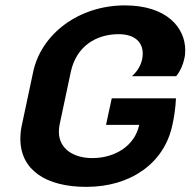

<svg xmlns="http://www.w3.org/2000/svg" viewBox="-20 -687 718 723"><path d="M400.8 -316.7 379.2 -216.7H504.2C487.5 -137.5 412.5 -91.7 327.5 -91.7C255.8 -91.7 201.7 -127.5 201.7 -190.8C201.7 -199.2 202.5 -207.5 204.2 -216.7L246.7 -416.7C267.5 -512.5 341.7 -558.3 426.7 -558.3C488.3 -558.3 517.5 -527.5 517.5 -485C517.5 -478.3 516.7 -470 515 -462.5C510 -440.8 498.3 -419.2 476.7 -400H643.3C660 -420.8 669.2 -443.3 674.2 -466.7C676.7 -476.7 677.5 -487.5 677.5 -498.3C677.5 -581.7 609.2 -666.7 450 -666.7C277.5 -666.7 135.8 -560 105 -416.7L62.5 -216.7C58.3 -198.3 56.7 -180.8 56.7 -164.2C56.7 -46.7 153.3 16.7 305 16.7C473.3 16.7 599.2 -73.3 629.2 -216.7C641.7 -272.5 642.5 -316.7 642.5 -316.7Z"/></svg>

Font: BoonHome
Style: Bold Oblique
Weight: 700
Italic angle: -12°
Designer: Sungsit Sawaiwan
Foundry: Sungsit Sawaiwan
Version: Version 0.2